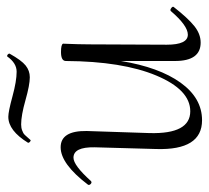

<svg xmlns="http://www.w3.org/2000/svg" viewBox="-56 -546 602 554"><g transform="rotate(-90 245.0 -269.0)"><path d="M118 -482Q118 -481 115.5 -482Q113 -483 111.5 -485Q110 -487 110 -489Q145 -546 185 -546Q200 -546 244 -534Q288 -522 315 -522Q340 -522 359 -549Q360 -550 362.5 -549Q365 -548 366.5 -545.5Q368 -543 367 -542Q348 -508 333 -496Q318 -484 299 -484Q277 -484 233 -496.5Q189 -509 163 -509Q153 -509 145.5 -506Q138 -503 135.5 -501Q133 -499 126 -491Q119 -483 118 -482ZM490 -77Q493 -80 498.5 -76Q504 -72 502 -69Q470 -28 447 -9.5Q424 9 399 9Q346 9 346 -65V-221Q328 -111 283.5 -49Q239 13 175 13Q88 13 92 -119L97 -297Q98 -358 67 -358Q45 -358 0 -308Q-4 -304 -8.5 -308Q-13 -312 -11 -316Q49 -395 97 -395Q145 -395 144 -320L138 -138Q135 -21 201 -21Q263 -21 304 -119Q345 -217 346 -380Q346 -394 372 -394Q394 -394 396 -388Q396 -387 395.5 -375Q395 -363 394.5 -345Q394 -327 394 -312L393 -89Q393 -28 422 -28Q448 -28 490 -77Z"/></g></svg>

Font: Cormorant Upright Light
Style: Regular
Weight: 300
Designer: Christian Thalmann (Catharsis Fonts)
Foundry: Catharsis Fonts
Version: Version 3.302;PS 003.302;hotconv 1.0.88;makeotf.lib2.5.64775